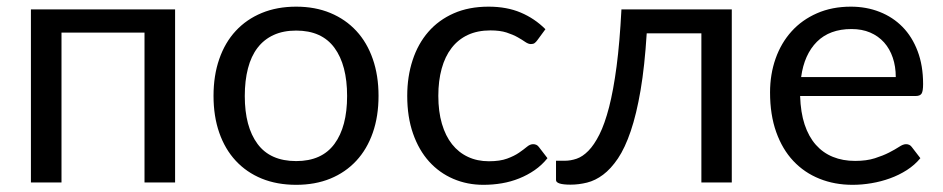

<svg xmlns="http://www.w3.org/2000/svg" viewBox="-20 -534 2760 562"><path d="M492.5 0H403V-438.5H160V0H70.5V-506.5H492.5Z M847 -514.5Q902.5 -514.5 947 -496Q991.5 -477.5 1023 -443.5Q1054.5 -409.5 1071.2 -361.2Q1088 -313 1088 -253.5Q1088 -193.5 1071.2 -145.5Q1054.5 -97.5 1023 -63.5Q991.5 -29.5 947 -11.2Q902.5 7 847 7Q791 7 746.2 -11.2Q701.5 -29.5 670 -63.5Q638.5 -97.5 621.8 -145.5Q605 -193.5 605 -253.5Q605 -313 621.8 -361.2Q638.5 -409.5 670 -443.5Q701.5 -477.5 746.2 -496Q791 -514.5 847 -514.5ZM847 -62.5Q922 -62.5 959 -112.8Q996 -163 996 -253Q996 -343.5 959 -394Q922 -444.5 847 -444.5Q809 -444.5 780.8 -431.5Q752.5 -418.5 733.8 -394Q715 -369.5 705.8 -333.8Q696.5 -298 696.5 -253Q696.5 -163 733.8 -112.8Q771 -62.5 847 -62.5Z M1553 -416.5Q1549 -411 1545 -408Q1541 -405 1534 -405Q1526.5 -405 1517.5 -411.2Q1508.5 -417.5 1495.2 -425Q1482 -432.5 1462.8 -438.8Q1443.5 -445 1415.5 -445Q1378 -445 1349.5 -431.8Q1321 -418.5 1301.8 -393.5Q1282.5 -368.5 1272.8 -333Q1263 -297.5 1263 -253.5Q1263 -207.5 1273.5 -171.8Q1284 -136 1303.2 -111.8Q1322.5 -87.5 1349.8 -74.8Q1377 -62 1411 -62Q1443.5 -62 1464.5 -69.8Q1485.5 -77.5 1499.2 -87Q1513 -96.5 1522.2 -104.2Q1531.5 -112 1540.5 -112Q1551.5 -112 1557.5 -103.5L1582.5 -71Q1566 -50.5 1545 -36Q1524 -21.5 1499.8 -11.8Q1475.5 -2 1449 2.5Q1422.5 7 1395 7Q1347.5 7 1306.8 -10.5Q1266 -28 1236 -61.2Q1206 -94.5 1189 -143Q1172 -191.5 1172 -253.5Q1172 -310 1187.8 -358Q1203.5 -406 1233.8 -440.8Q1264 -475.5 1308.2 -495Q1352.5 -514.5 1410 -514.5Q1463.5 -514.5 1504.2 -497.2Q1545 -480 1576.5 -448.5Z M2122 0H2033V-436.5H1873Q1867 -340 1855 -269.8Q1843 -199.5 1826.2 -150.2Q1809.5 -101 1788.8 -70.2Q1768 -39.5 1745.2 -22.5Q1722.5 -5.5 1698.2 0.5Q1674 6.5 1650 6.5Q1607.5 6.5 1607.5 -7V-63.5H1633.5Q1650.5 -63.5 1668 -69.5Q1685.5 -75.5 1702.2 -92.5Q1719 -109.5 1734.5 -140.2Q1750 -171 1762.8 -220.2Q1775.5 -269.5 1784.8 -339.8Q1794 -410 1799 -506.5H2122Z M2602 -308.5Q2602 -339.5 2593.2 -365.2Q2584.5 -391 2567.8 -409.8Q2551 -428.5 2527 -438.8Q2503 -449 2472.5 -449Q2408.5 -449 2371.2 -411.8Q2334 -374.5 2325 -308.5ZM2674 -71Q2657.5 -51 2634.5 -36.2Q2611.5 -21.5 2585.2 -12Q2559 -2.5 2531 2.2Q2503 7 2475.5 7Q2423 7 2378.8 -10.8Q2334.5 -28.5 2302.2 -62.8Q2270 -97 2252 -147.5Q2234 -198 2234 -263.5Q2234 -316.5 2250.2 -362.5Q2266.5 -408.5 2297 -442.2Q2327.5 -476 2371.5 -495.2Q2415.5 -514.5 2470.5 -514.5Q2516 -514.5 2554.8 -499.2Q2593.5 -484 2621.8 -455.2Q2650 -426.5 2666 -384.2Q2682 -342 2682 -288Q2682 -267 2677.5 -260Q2673 -253 2660.5 -253H2322Q2323.5 -205 2335.2 -169.5Q2347 -134 2368 -110.2Q2389 -86.5 2418 -74.8Q2447 -63 2483 -63Q2516.5 -63 2540.8 -70.8Q2565 -78.5 2582.5 -87.5Q2600 -96.5 2611.8 -104.2Q2623.5 -112 2632 -112Q2643 -112 2649 -103.5Z"/></svg>

Font: Lato
Style: Regular
Weight: 400
Designer: Lukasz Dziedzic with Adam Twardoch and Botio Nikoltchev
Foundry: tyPoland Lukasz Dziedzic
Version: Version 2.015; 2015-08-06; http://www.latofonts.com/